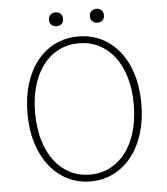

<svg xmlns="http://www.w3.org/2000/svg" viewBox="-57 -890 829 954"><g transform="rotate(-5 357.0 -413.0)"><path d="M255 -770Q270 -770 280 -778.5Q290 -787 290 -804Q290 -821 280 -830Q270 -839 255 -839Q241 -839 230.5 -830Q220 -821 220 -804Q220 -787 230.5 -778.5Q241 -770 255 -770ZM459 -770Q474 -770 484 -778.5Q494 -787 494 -804Q494 -821 484 -830Q474 -839 459 -839Q445 -839 434.5 -830Q424 -821 424 -804Q424 -787 434.5 -778.5Q445 -770 459 -770ZM357 13Q419 13 471 -13Q523 -39 561 -86.5Q599 -134 620 -201Q641 -268 641 -350Q641 -433 620 -499.5Q599 -566 561 -613Q523 -660 471 -685Q419 -710 357 -710Q295 -710 243 -685Q191 -660 153 -613Q115 -566 94 -499.5Q73 -433 73 -350Q73 -268 94 -201Q115 -134 153 -86.5Q191 -39 243 -13Q295 13 357 13ZM357 -21Q302 -21 256.5 -44.5Q211 -68 179 -110.5Q147 -153 129 -214Q111 -275 111 -350Q111 -425 129 -485.5Q147 -546 179 -588Q211 -630 256.5 -653Q302 -676 357 -676Q412 -676 457.5 -653Q503 -630 535 -588Q567 -546 585 -485.5Q603 -425 603 -350Q603 -275 585 -214Q567 -153 535 -110.5Q503 -68 457.5 -44.5Q412 -21 357 -21Z"/></g></svg>

Font: Spoqa Han Sans Neo Thin
Style: Regular
Weight: 100
Designer: [Spoqa Han Sans Neo] Dong-huui Kim  Younghwa Kang  Yujin Lee  [Noto Sans] Ryoko NISHIZUKA  (kana & ideographs); Paul D. 
Foundry: Spoqa (http://www.spoqa-han-sans.com)
Version: Version 1.100;hotconv 1.0.109;makeotfexe 2.5.65596